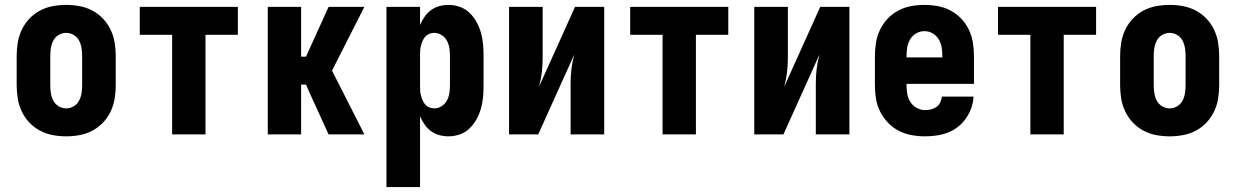

<svg xmlns="http://www.w3.org/2000/svg" viewBox="-20 -548 5040 783"><path d="M250 8Q223 8 195.5 3Q168 -2 143.5 -15Q119 -28 100 -48Q81 -68 69 -93Q57 -118 52.5 -145.5Q48 -173 48 -200V-320Q48 -347 52.5 -374.5Q57 -402 69 -427Q81 -452 100 -472Q119 -492 143.5 -505Q168 -518 195.5 -523Q223 -528 250 -528Q277 -528 304.5 -523Q332 -518 356.5 -505Q381 -492 400 -472Q419 -452 431 -427Q443 -402 447.5 -374.5Q452 -347 452 -320V-200Q452 -173 447.5 -145.5Q443 -118 431 -93Q419 -68 400 -48Q381 -28 356.5 -15Q332 -2 304.5 3Q277 8 250 8ZM250 -106Q266 -106 280.5 -114.5Q295 -123 302.5 -137.5Q310 -152 312.5 -168Q315 -184 315 -200V-320Q315 -336 312.5 -352Q310 -368 302.5 -382.5Q295 -397 280.5 -405.5Q266 -414 250 -414Q234 -414 219.5 -405.5Q205 -397 197.5 -382.5Q190 -368 187.5 -352Q185 -336 185 -320V-200Q185 -184 187.5 -168Q190 -152 197.5 -137.5Q205 -123 219.5 -114.5Q234 -106 250 -106Z M682 0V-406H550V-520H950V-406H818V0Z M1072 0V-520H1208V-317H1228L1320 -520H1466L1334 -260L1466 0H1320L1246 -162L1228 -203H1208V0Z M1556 215V-520H1693V-446Q1700 -463 1711 -479Q1722 -495 1737.5 -506.5Q1753 -518 1771.5 -523Q1790 -528 1809 -528Q1833 -528 1855.5 -520Q1878 -512 1895 -495.5Q1912 -479 1923.5 -458Q1935 -437 1941.5 -414Q1948 -391 1950 -367.5Q1952 -344 1952 -320V-200Q1952 -176 1950 -152.5Q1948 -129 1941.5 -106Q1935 -83 1923.5 -62Q1912 -41 1895 -24.5Q1878 -8 1855.5 0Q1833 8 1809 8Q1790 8 1771.5 3Q1753 -2 1737.5 -13.5Q1722 -25 1711 -41Q1700 -57 1693 -74V215ZM1751 -106Q1767 -106 1781 -115Q1795 -124 1802.5 -138Q1810 -152 1812.5 -168Q1815 -184 1815 -200V-320Q1815 -336 1812.5 -352Q1810 -368 1802.5 -382Q1795 -396 1781 -405Q1767 -414 1751 -414Q1741 -414 1731 -410Q1721 -406 1714 -398Q1707 -390 1703 -380.5Q1699 -371 1696.5 -361Q1694 -351 1693.5 -340.5Q1693 -330 1693 -320V-200Q1693 -190 1693.5 -179.5Q1694 -169 1696.5 -159Q1699 -149 1703 -139.5Q1707 -130 1714 -122Q1721 -114 1731 -110Q1741 -106 1751 -106Z M2056 0V-520H2193V-312Q2193 -282 2189.5 -252.5Q2186 -223 2178 -194L2325 -520H2444V0H2307V-208Q2307 -238 2310.5 -267.5Q2314 -297 2322 -326L2175 0Z M2682 0V-406H2550V-520H2950V-406H2818V0Z M3056 0V-520H3193V-312Q3193 -282 3189.5 -252.5Q3186 -223 3178 -194L3325 -520H3444V0H3307V-208Q3307 -238 3310.5 -267.5Q3314 -297 3322 -326L3175 0Z M3752 8Q3725 8 3697.5 3Q3670 -2 3645.5 -14.5Q3621 -27 3601.5 -47.5Q3582 -68 3569.5 -92.5Q3557 -117 3552.5 -144.5Q3548 -172 3548 -200V-320Q3548 -347 3552.5 -374.5Q3557 -402 3569 -427Q3581 -452 3600 -472Q3619 -492 3643.5 -505Q3668 -518 3695.5 -523Q3723 -528 3750 -528Q3777 -528 3804.5 -523Q3832 -518 3856.5 -505Q3881 -492 3900 -472Q3919 -452 3931 -427Q3943 -402 3947.5 -374.5Q3952 -347 3952 -320V-206H3677V-200Q3677 -182 3680 -164.5Q3683 -147 3692.5 -132Q3702 -117 3718.5 -108Q3735 -99 3752 -99Q3765 -99 3777 -102Q3789 -105 3799 -112Q3809 -119 3814.5 -130.5Q3820 -142 3821 -154H3950Q3949 -130 3941 -107.5Q3933 -85 3919.5 -65.5Q3906 -46 3887 -31Q3868 -16 3846 -7.5Q3824 1 3800 4.5Q3776 8 3752 8ZM3823 -314V-320Q3823 -338 3820 -355.5Q3817 -373 3808 -388Q3799 -403 3783.5 -412Q3768 -421 3750 -421Q3732 -421 3716.5 -412Q3701 -403 3692 -388Q3683 -373 3680 -355.5Q3677 -338 3677 -320V-314Z M4182 0V-406H4050V-520H4450V-406H4318V0Z M4750 8Q4723 8 4695.5 3Q4668 -2 4643.5 -15Q4619 -28 4600 -48Q4581 -68 4569 -93Q4557 -118 4552.5 -145.5Q4548 -173 4548 -200V-320Q4548 -347 4552.5 -374.5Q4557 -402 4569 -427Q4581 -452 4600 -472Q4619 -492 4643.5 -505Q4668 -518 4695.5 -523Q4723 -528 4750 -528Q4777 -528 4804.5 -523Q4832 -518 4856.5 -505Q4881 -492 4900 -472Q4919 -452 4931 -427Q4943 -402 4947.5 -374.5Q4952 -347 4952 -320V-200Q4952 -173 4947.5 -145.5Q4943 -118 4931 -93Q4919 -68 4900 -48Q4881 -28 4856.5 -15Q4832 -2 4804.5 3Q4777 8 4750 8ZM4750 -106Q4766 -106 4780.5 -114.5Q4795 -123 4802.5 -137.5Q4810 -152 4812.5 -168Q4815 -184 4815 -200V-320Q4815 -336 4812.5 -352Q4810 -368 4802.5 -382.5Q4795 -397 4780.5 -405.5Q4766 -414 4750 -414Q4734 -414 4719.5 -405.5Q4705 -397 4697.5 -382.5Q4690 -368 4687.5 -352Q4685 -336 4685 -320V-200Q4685 -184 4687.5 -168Q4690 -152 4697.5 -137.5Q4705 -123 4719.5 -114.5Q4734 -106 4750 -106Z"/></svg>

Font: Iosevka Curly Heavy
Style: Regular
Weight: 900
Monospace: yes
Designer: Belleve Invis
Foundry: Belleve Invis
Version: Version 22.1.2; ttfautohint (v1.8.4)